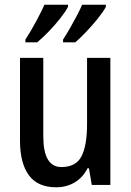

<svg xmlns="http://www.w3.org/2000/svg" viewBox="-20 -786 557 816"><path d="M449 -540V0H370L358 -71H352Q332 -31 297 -10.5Q262 10 219 10Q140 10 102.5 -41.5Q65 -93 65 -188V-540H164V-207Q164 -76 241 -76Q303 -76 326.5 -122Q350 -168 350 -259V-540ZM430 -757Q419 -736 396 -707.5Q373 -679 347 -651.5Q321 -624 300 -606H248V-618Q263 -641 279 -669Q295 -697 308.5 -723Q322 -749 329 -766H430ZM269 -757Q258 -736 236 -708Q214 -680 188 -653Q162 -626 138 -606H88V-618Q111 -653 134 -696Q157 -739 169 -766H269Z"/></svg>

Font: Noto Sans Khmer Condensed Medium
Style: Regular
Weight: 500
Width: 3
Designer: Danh Hong and the Monotype Design Team
Foundry: Monotype Imaging Inc.
Version: Version 2.004; ttfautohint (v1.8.4.7-5d5b)